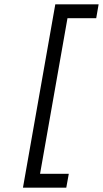

<svg xmlns="http://www.w3.org/2000/svg" viewBox="-20 -732 473 882"><path d="M85.5 130 234 -712H433L422 -648.5H290L164 66.5H296L284.5 130Z"/></svg>

Font: Overpass Light
Style: Italic
Weight: 300
Italic angle: -10°
Designer: Delve Withrington, Dave Bailey, Thomas Jockin
Foundry: Delve Fonts LLC
Version: Version 4.000; ttfautohint (v1.8.3)